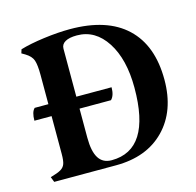

<svg xmlns="http://www.w3.org/2000/svg" viewBox="-78 -556 650 637"><g transform="rotate(-15 247.5 -238.0)"><path d="M474 -233Q474 -126 412.5 -63Q351 0 245 0H33L26 -18Q51 -25 62 -31.5Q73 -38 77 -49Q81 -60 81 -83V-213H22Q22 -243 34 -254H81V-354Q81 -389 75.5 -405Q70 -421 50 -433L38 -440L42 -453Q75 -463 124 -469.5Q173 -476 214 -476Q341 -476 407.5 -413.5Q474 -351 474 -233ZM371 -233Q371 -331 332.5 -390.5Q294 -450 231 -450Q205 -450 191 -442Q177 -434 177 -419V-254H298Q298 -226 285 -213H177V-113Q177 -66 191.5 -43Q206 -20 236 -20Q371 -20 371 -233Z"/></g></svg>

Font: Katibeh
Style: Regular
Weight: 400
Designer: Arabic design by Kourosh Beigpour, Latin design by Eduardo Tunni, engineering by Lasse Fister
Version: Version 1.0010g